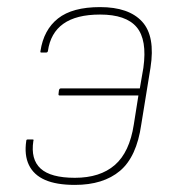

<svg xmlns="http://www.w3.org/2000/svg" viewBox="-20 -510 489 541"><path d="M262 -490Q343 -490 380.5 -449Q418 -408 404 -319L378 -159Q365 -68 318 -28.5Q271 11 191 11Q139 11 107 -3Q75 -17 61.5 -45Q48 -73 54 -113Q54 -117 58 -117H72Q76 -117 74 -113Q66 -61 94.5 -35Q123 -9 191 -9Q262 -9 303.5 -45Q345 -81 357 -159L370 -241H148Q144 -241 145 -246L146 -255Q147 -261 152 -261H374L384 -319Q395 -398 365 -433.5Q335 -469 262 -469Q195 -469 158.5 -443Q122 -417 115 -366Q114 -362 110 -362H96Q93 -362 94 -366Q103 -426 143.5 -458Q184 -490 262 -490Z"/></svg>

Font: Sofia Sans Semi Condensed Thin
Style: Italic
Weight: 250
Italic angle: -9°
Version: Version 4.100